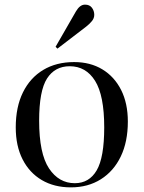

<svg xmlns="http://www.w3.org/2000/svg" viewBox="-20 -795 620 829"><path d="M286 14Q214 14 160.5 -17.5Q107 -49 77.5 -107Q48 -165 48 -245Q48 -333 79 -396Q110 -459 166.5 -493Q223 -527 300 -527Q370 -527 422 -495.5Q474 -464 503 -406.5Q532 -349 532 -270Q532 -183 501.5 -119.5Q471 -56 415.5 -21Q360 14 286 14ZM303 -4Q365 -4 397.5 -59.5Q430 -115 430 -245Q430 -383 390.5 -446Q351 -509 281 -509Q217 -509 183 -456Q149 -403 149 -274Q149 -132 191.5 -68Q234 -4 303 -4ZM228 -585 220 -593 308 -746Q325 -775 347 -775Q367 -775 377 -761.5Q387 -748 387 -731Q387 -716 376.5 -703.5Q366 -691 352 -680Z"/></svg>

Font: Display Regular
Style: Regular
Weight: 400
Designer: Latin by Veronika Burian and Jose Scaglione. Greek by Irene Vlachou. Cyrillic by Vera Evstafieva.
Foundry: TypeTogether
Version: Version 3.002